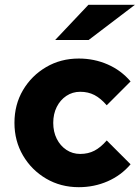

<svg xmlns="http://www.w3.org/2000/svg" viewBox="-20 -767 580 797"><path d="M307 10Q232 10 171.5 -25.5Q111 -61 75.5 -121.5Q40 -182 40 -257Q40 -333 75.5 -393Q111 -453 171.5 -488.5Q232 -524 307 -524Q371 -524 427 -499.5Q483 -475 522 -429L423 -330Q398 -359 372 -372.5Q346 -386 313 -386Q281 -386 255.5 -369Q230 -352 215.5 -323Q201 -294 201 -257Q201 -220 215.5 -191Q230 -162 255.5 -145Q281 -128 313 -128Q346 -128 372 -141.5Q398 -155 423 -184L522 -85Q483 -39 427 -14.5Q371 10 307 10ZM209 -601 347 -747H540L348 -601Z"/></svg>

Font: Red Hat Text
Style: Bold
Weight: 700
Designer: Pentagram, MCKL
Foundry: MCKL
Version: Version 1.030